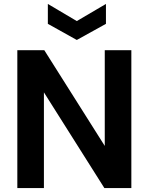

<svg xmlns="http://www.w3.org/2000/svg" viewBox="-20 -955 755 975"><path d="M518 -935V-834L370 -752L223 -834V-935L370 -848ZM647 -700V0H510L203 -486V0H68V-700H205L512 -214V-700Z"/></svg>

Font: Albert Sans
Style: Bold
Weight: 700
Designer: Andreas Rasmussen
Foundry: a.Foundry
Version: Version 1.025